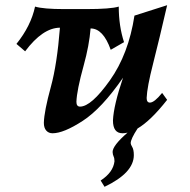

<svg xmlns="http://www.w3.org/2000/svg" viewBox="-20 -508 738 746"><path d="M386.2 217.8 371.1 193.4Q419.9 161.6 424.8 118.7Q424.8 106.9 421.4 99.9Q418 92.8 417.5 82.5Q417.5 57.6 475.6 7.3Q465.8 9.8 456.1 9.8Q418.9 9.8 418.9 -40Q421.4 -98.1 458 -206.1Q375 -85.9 301 -38.1Q227.1 9.8 184.1 9.8Q168.9 9.8 159.7 -0.7Q150.4 -11.2 150.4 -30.8Q151.4 -74.7 177.7 -170.9Q201.7 -258.3 212.9 -400.4Q146 -399.9 77.6 -308.6L43.9 -337.4Q100.1 -407.2 116.2 -482.4Q148.4 -472.7 228.5 -472.7H315.4Q410.2 -472.7 441.4 -482.4Q441.4 -407.2 461.9 -344.2L410.2 -314.5Q380.9 -397.5 332 -397.5Q326.7 -331.5 305.2 -253.9Q278.3 -156.7 276.9 -112.3Q276.9 -93.8 291 -93.8Q334.5 -93.8 407 -195.8Q479.5 -297.9 502.4 -447.3L629.4 -487.8Q598.6 -354 575 -261.5Q551.3 -168.9 549.8 -127.4Q549.8 -109.4 562.5 -109.4Q579.6 -109.4 609.9 -147L629.4 -120.1Q565.9 -39.1 514.6 -8.8Q487.8 32.2 487.8 48.3Q488.3 54.2 493.2 62Q500 72.8 500 94.7Q500 163.6 386.2 217.8Z"/></svg>

Font: Kelvinch
Style: Bold Italic
Weight: 700
Italic angle: -10°
Designer: Paul James Miller
Foundry: High-Logic / Made with FontCreator
Version: Version 3.30 September 23, 2016